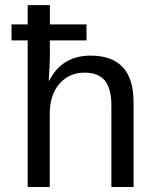

<svg xmlns="http://www.w3.org/2000/svg" viewBox="-20 -745 640 765"><path d="M90.3 -724.6H178.7V-647.9H324.7V-584H178.7V-519.5Q178.7 -490.7 174.3 -423.3H175.8Q227.1 -523.4 341.3 -523.4Q512.2 -523.4 512.2 -337.4V0H423.8V-324.7Q423.8 -391.1 398.2 -423.3Q372.6 -455.6 316.4 -455.6Q255.9 -455.6 217 -411.4Q178.2 -367.2 178.2 -291.5V0H90.3V-584H25.9V-647.9H90.3Z"/></svg>

Font: Courier New
Style: Regular
Weight: 400
Designer: Steve Matteson
Foundry: Ascender Corporation
Version: Version 2.00.3